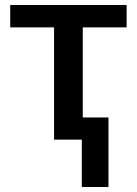

<svg xmlns="http://www.w3.org/2000/svg" viewBox="-20 -560 548 770"><path d="M487.8 -540V-450.2H312V-88.9H415V189.9H308.1V0H196.8V-450.2H21V-540Z"/></svg>

Font: Open Sans
Style: SemiBold
Weight: 600
Foundry: Ascender Corporation
Version: Version 1.10